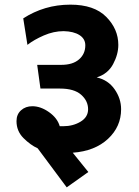

<svg xmlns="http://www.w3.org/2000/svg" viewBox="-20 -719 599 826"><path d="M283 -699Q385 -699 437 -646.5Q489 -594 489 -526Q489 -485 466.5 -443Q444 -401 396 -386Q445 -375 473 -335Q501 -295 501 -249Q501 -174 444.5 -121.5Q388 -69 293 -62L360 21L267 87L142 -81Q111 -95 81 -125Q51 -155 51 -198Q51 -227 70.5 -244.5Q90 -262 119 -262Q155 -262 191 -236.5Q227 -211 237 -176H252Q294 -176 326.5 -195.5Q359 -215 359 -249Q359 -285 329 -311.5Q299 -338 238 -338H154L140 -440H244Q293 -440 320 -463.5Q347 -487 347 -524Q347 -552 322 -568Q297 -584 254 -585Q211 -585 168.5 -566.5Q126 -548 98 -526L80 -640Q125 -669 175.5 -684Q226 -699 283 -699Z"/></svg>

Font: Palanquin Dark
Style: Regular
Weight: 400
Designer: Pria Ravichandran
Version: Version 1.000